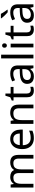

<svg xmlns="http://www.w3.org/2000/svg" viewBox="1830 -2688 816 4517"><g transform="rotate(-90 2238.5 -429.0)"><path d="M673 -597Q764 -597 809 -550.5Q854 -504 854 -400V-51H767V-396Q767 -459 740.5 -491Q714 -523 658 -523Q580 -523 546.5 -478Q513 -433 513 -347V-51H426V-396Q426 -438 414 -466.5Q402 -495 378 -509Q354 -523 316 -523Q262 -523 231 -500.5Q200 -478 186.5 -435Q173 -392 173 -329V-51H85V-587H156L169 -514H174Q191 -542 215.5 -560.5Q240 -579 270 -588Q300 -597 332 -597Q394 -597 435.5 -575Q477 -553 496 -507H501Q528 -553 574.5 -575Q621 -597 673 -597Z M1227 -597Q1296 -597 1345.5 -567Q1395 -537 1421.5 -482.5Q1448 -428 1448 -355V-302H1081Q1083 -211 1127.5 -163.5Q1172 -116 1252 -116Q1303 -116 1342.5 -125.5Q1382 -135 1424 -153V-76Q1383 -58 1343 -49.5Q1303 -41 1248 -41Q1172 -41 1113.5 -72Q1055 -103 1022.5 -164.5Q990 -226 990 -315Q990 -403 1019.5 -466Q1049 -529 1102.5 -563Q1156 -597 1227 -597ZM1226 -525Q1163 -525 1126.5 -484.5Q1090 -444 1083 -372H1356Q1356 -418 1342 -452Q1328 -486 1299.5 -505.5Q1271 -525 1226 -525Z M1842 -597Q1938 -597 1987 -550.5Q2036 -504 2036 -400V-51H1949V-394Q1949 -459 1920 -491Q1891 -523 1829 -523Q1740 -523 1706 -473Q1672 -423 1672 -329V-51H1584V-587H1655L1668 -514H1673Q1691 -542 1717.5 -560.5Q1744 -579 1776 -588Q1808 -597 1842 -597Z M2381 -113Q2401 -113 2422 -116.5Q2443 -120 2456 -124V-57Q2442 -50 2416 -45.5Q2390 -41 2366 -41Q2324 -41 2288.5 -55.5Q2253 -70 2231 -106Q2209 -142 2209 -207V-519H2133V-561L2210 -596L2245 -710H2297V-587H2452V-519H2297V-209Q2297 -160 2320.5 -136.5Q2344 -113 2381 -113Z M2766 -596Q2864 -596 2911 -553Q2958 -510 2958 -416V-51H2894L2877 -127H2873Q2850 -98 2825.5 -78.5Q2801 -59 2769.5 -50Q2738 -41 2693 -41Q2645 -41 2606.5 -58Q2568 -75 2546 -110.5Q2524 -146 2524 -200Q2524 -280 2587 -323.5Q2650 -367 2781 -371L2872 -374V-406Q2872 -473 2843 -499Q2814 -525 2761 -525Q2719 -525 2681 -512.5Q2643 -500 2610 -484L2583 -550Q2618 -569 2666 -582.5Q2714 -596 2766 -596ZM2792 -310Q2692 -306 2653.5 -278Q2615 -250 2615 -199Q2615 -154 2642.5 -133Q2670 -112 2713 -112Q2781 -112 2826 -149.5Q2871 -187 2871 -265V-313Z M3212 -51H3124V-811H3212Z M3470 -587V-51H3382V-587ZM3427 -788Q3447 -788 3462.5 -774.5Q3478 -761 3478 -732Q3478 -704 3462.5 -690Q3447 -676 3427 -676Q3405 -676 3390 -690Q3375 -704 3375 -732Q3375 -761 3390 -774.5Q3405 -788 3427 -788Z M3819 -113Q3839 -113 3860 -116.5Q3881 -120 3894 -124V-57Q3880 -50 3854 -45.5Q3828 -41 3804 -41Q3762 -41 3726.5 -55.5Q3691 -70 3669 -106Q3647 -142 3647 -207V-519H3571V-561L3648 -596L3683 -710H3735V-587H3890V-519H3735V-209Q3735 -160 3758.5 -136.5Q3782 -113 3819 -113Z M4204 -596Q4302 -596 4349 -553Q4396 -510 4396 -416V-51H4332L4315 -127H4311Q4288 -98 4263.5 -78.5Q4239 -59 4207.5 -50Q4176 -41 4131 -41Q4083 -41 4044.5 -58Q4006 -75 3984 -110.5Q3962 -146 3962 -200Q3962 -280 4025 -323.5Q4088 -367 4219 -371L4310 -374V-406Q4310 -473 4281 -499Q4252 -525 4199 -525Q4157 -525 4119 -512.5Q4081 -500 4048 -484L4021 -550Q4056 -569 4104 -582.5Q4152 -596 4204 -596ZM4230 -310Q4130 -306 4091.5 -278Q4053 -250 4053 -199Q4053 -154 4080.5 -133Q4108 -112 4151 -112Q4219 -112 4264 -149.5Q4309 -187 4309 -265V-313ZM4172 -817Q4183 -795 4199.5 -767.5Q4216 -740 4234.5 -714Q4253 -688 4268 -669V-657H4209Q4192 -671 4171 -690.5Q4150 -710 4129.5 -731.5Q4109 -753 4092.5 -773Q4076 -793 4067 -807V-817Z"/></g></svg>

Font: Noto Sans Tamil UI
Style: Regular
Weight: 400
Designer: Jelle Bosma - Monotype Design Team
Foundry: Monotype Imaging Inc.
Version: Version 2.004